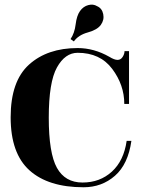

<svg xmlns="http://www.w3.org/2000/svg" viewBox="-20 -776 600 811"><path d="M525 -337H505Q505 -417 454 -485Q403 -553 308 -553Q255 -553 220.5 -491Q186 -429 186 -279Q186 -129 220.5 -67Q255 -5 328.5 -5Q402 -5 452.5 -51Q503 -97 515 -181H535Q521 -82 465.5 -33.5Q410 15 333 15Q184 15 104.5 -56.5Q25 -128 25 -280.5Q25 -433 102.5 -503Q180 -573 308 -573Q377 -573 442 -536Q463 -523 476.5 -523Q490 -523 498 -535.5Q506 -548 506 -560H525ZM292 -601 278 -611Q295 -636 299.5 -673Q304 -710 318 -729.5Q332 -749 353 -754.5Q374 -760 390 -750Q411 -741 416 -716.5Q421 -692 406 -671Q391 -650 351 -639Q311 -628 292 -601Z"/></svg>

Font: Rozha One
Style: Regular
Weight: 400
Designer: Tim Donaldson, Indian Type Foundry
Foundry: Indian Type Foundry
Version: Version 1.301;PS 1.0;hotconv 1.0.78;makeotf.lib2.5.61930; tt